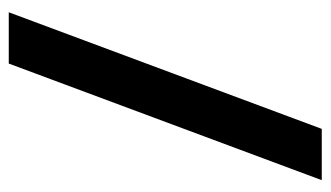

<svg xmlns="http://www.w3.org/2000/svg" viewBox="-178 -576 754 438"><g transform="rotate(90 199.0 -357.0)"><path d="M391 -714 125 0H8L274 -714Z"/></g></svg>

Font: Noto Sans Hebrew SemiBold
Style: Regular
Weight: 600
Designer: Monotype Design Team
Foundry: Monotype Imaging Inc.
Version: Version 2.003